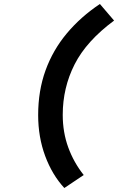

<svg xmlns="http://www.w3.org/2000/svg" viewBox="-20 -762 640 961"><path d="M302 179Q241 113 206 18.5Q171 -76 171 -186Q171 -308 208 -410Q245 -512 314.5 -595Q384 -678 480 -742L551 -659Q413 -557 353.5 -440Q294 -323 294 -187Q294 -100 321.5 -24.5Q349 51 399 114Z"/></svg>

Font: Source Code Pro ExtraLight ExtraBold
Style: Italic
Weight: 800
Italic angle: -11°
Monospace: yes
Version: Version 1.016;hotconv 1.0.116;makeotfexe 2.5.65601